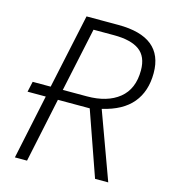

<svg xmlns="http://www.w3.org/2000/svg" viewBox="-107 -800 782 886"><g transform="rotate(15 284.0 -357.0)"><path d="M46 0 111 -308H24L35 -358H121L197 -714H349Q564 -714 564 -541Q564 -454 517.5 -398Q471 -342 375 -320L492 0H429L321 -308H169L104 0ZM294 -358Q391 -358 447.5 -403.5Q504 -449 504 -538Q504 -604 463.5 -633.5Q423 -663 342 -663H244L179 -358Z"/></g></svg>

Font: Noto Sans Light
Style: Italic
Weight: 300
Italic angle: -12°
Designer: Monotype Design Team
Foundry: Monotype Imaging Inc.
Version: Version 2.013; ttfautohint (v1.8.4.7-5d5b)